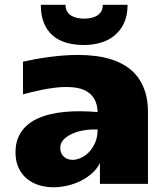

<svg xmlns="http://www.w3.org/2000/svg" viewBox="-20 -770 705 804"><path d="M203.1 14.2Q171.9 14.2 143.3 5.4Q114.7 -3.4 92.8 -21.5Q70.8 -39.6 57.9 -67.1Q44.9 -94.7 44.9 -132.3Q44.9 -168.5 56.6 -195.1Q68.4 -221.7 88.1 -240.7Q107.9 -259.8 134.5 -272.2Q161.1 -284.7 190.9 -291.7Q220.7 -298.8 252.2 -301.5Q283.7 -304.2 313.5 -304.2Q334 -304.2 353 -303.2Q372.1 -302.2 388.7 -300.8Q387.7 -331.5 377 -351.8Q366.2 -372.1 348.6 -384Q331.1 -396 307.6 -400.9Q284.2 -405.8 258.3 -405.8Q234.4 -405.8 209.2 -402.6Q184.1 -399.4 160.2 -394.8Q136.2 -390.1 114.5 -384.8Q92.8 -379.4 76.2 -375V-511.7Q100.1 -517.1 127.7 -522.2Q155.3 -527.3 185.1 -531.2Q214.8 -535.2 245.8 -537.6Q276.9 -540 307.1 -540Q344.7 -540 381.1 -535.4Q417.5 -530.8 450 -520Q482.4 -509.3 510 -491.2Q537.6 -473.1 557.4 -446.5Q577.1 -419.9 588.4 -383.8Q599.6 -347.7 599.6 -300.3V0H398.4V-87.4Q386.7 -63.5 365.7 -44.7Q344.7 -25.9 318.4 -12.7Q292 0.5 262.2 7.3Q232.4 14.2 203.1 14.2ZM285.6 -100.6Q299.3 -100.6 317.1 -108.2Q335 -115.7 350.8 -131.3Q366.7 -147 377.7 -170.9Q388.7 -194.8 388.7 -228H372.6Q349.1 -228 324.5 -223.1Q299.8 -218.3 279.3 -208.5Q258.8 -198.7 245.6 -184.6Q232.4 -170.4 232.4 -151.9Q232.4 -137.2 237.3 -127.4Q242.2 -117.7 249.8 -111.6Q257.3 -105.5 266.8 -103Q276.4 -100.6 285.6 -100.6ZM514.2 -750Q514.2 -705.1 499.3 -673.3Q484.4 -641.6 459.2 -621.1Q434.1 -600.6 401.1 -591.1Q368.2 -581.5 332.5 -581.5Q291.5 -581.5 258.1 -591.1Q224.6 -600.6 200.9 -621.1Q177.2 -641.6 164.1 -673.3Q150.9 -705.1 150.9 -750H254.4Q254.4 -733.4 261 -722.2Q267.6 -710.9 278.6 -704.3Q289.6 -697.8 303.7 -694.8Q317.9 -691.9 332.5 -691.9Q347.2 -691.9 361.1 -694.8Q375 -697.8 386 -704.3Q397 -710.9 403.8 -722.2Q410.6 -733.4 410.6 -750Z"/></svg>

Font: Candal
Style: Regular
Weight: 400
Designer: vernon adams
Foundry: vernon adams
Version: Version 1.000